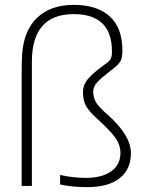

<svg xmlns="http://www.w3.org/2000/svg" viewBox="-20 -764 600 789"><path d="M284 -744Q378 -744 430.5 -697Q483 -650 483 -556Q483 -526 474.5 -511.5Q466 -497 438 -476Q396 -444 379.5 -426Q363 -408 363 -387Q363 -362 375.5 -342Q388 -322 423 -292Q518 -207 518 -135Q518 -68 471.5 -31.5Q425 5 338 5Q276 5 227 -6V-45Q280 -33 333 -33Q399 -33 437 -60Q475 -87 475 -136Q475 -166 457 -193.5Q439 -221 390 -266Q347 -304 334 -327.5Q321 -351 321 -385Q321 -415 341 -439Q361 -463 409 -498Q430 -512 435 -522Q440 -532 440 -553Q440 -706 283 -706Q111 -706 111 -510V0H69V-472Q69 -504 71 -540Q77 -637 132 -690.5Q187 -744 284 -744Z"/></svg>

Font: Nacelle UltraLight
Style: Regular
Weight: 200
Designer: Sora Sagano
Foundry: Sora Sagano
Version: Version 1.000;FEAKit 1.0